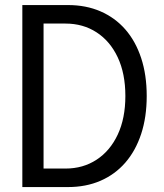

<svg xmlns="http://www.w3.org/2000/svg" viewBox="-20 -758 665 778"><path d="M70.5 0V-737.5H255.5Q328.5 -737.5 387.2 -712Q446 -686.5 487.8 -638.8Q529.5 -591 552 -522.8Q574.5 -454.5 574.5 -369Q574.5 -283.5 552 -215.2Q529.5 -147 487.8 -99Q446 -51 387.2 -25.5Q328.5 0 255.5 0ZM156.5 -26.5 118 -75H245.5Q316.5 -75 371.2 -110.8Q426 -146.5 457 -212.5Q488 -278.5 488 -369Q488 -460 457 -525.8Q426 -591.5 371.2 -627Q316.5 -662.5 245.5 -662.5H118L156.5 -711Z"/></svg>

Font: Epilogue
Style: Regular
Weight: 400
Designer: Tyler Finck
Foundry: Etcetera Type Co
Version: Version 2.112